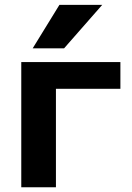

<svg xmlns="http://www.w3.org/2000/svg" viewBox="-20 -784 554 806"><path d="M214.8 2H69.3V-523.4H485.4V-411.1H214.8ZM229.5 -763.7H409.2L249 -581.1H117.2Z"/></svg>

Font: Gen Shin Gothic Bold
Style: Bold
Weight: 700
Designer: [Source Han Sans]
Ryoko NISHIZUKA  (kana & ideographs); Paul D. Hunt (Latin, Greek & Cyrillic); Wenlong ZHANG  (bopomofo
Version: Version 1.002.20150607